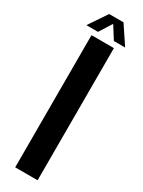

<svg xmlns="http://www.w3.org/2000/svg" viewBox="-208 -729 560 753"><g transform="rotate(30 72.0 -352.5)"><path d="M21 0H122.5V-598.5H21ZM-16 -622.5H36.5L72.5 -679.5L108.5 -622.5H159.5L104.5 -705H39.5Z"/></g></svg>

Font: Anybody ExtraCondensed Medium
Style: Regular
Weight: 500
Width: 2
Version: Version 1.113;gftools[0.9.25]